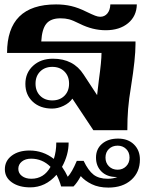

<svg xmlns="http://www.w3.org/2000/svg" viewBox="-20 -590 674 870"><path d="M440 -350H12Q12 -570 234 -570Q271 -570 303 -562.5Q335 -555 371 -537Q398 -524 411 -519Q424 -514 434 -514Q454 -514 466.5 -529Q479 -544 480 -570H600Q599 -517 560.5 -485Q522 -453 459 -453Q400 -453 342 -482Q310 -498 293 -502.5Q276 -507 254 -507Q210 -507 190 -482.5Q170 -458 167 -402H594V-390Q594 -325 574 -200Q564 -140 560.5 -96.5Q557 -53 557 0H403L308 -143Q294 -123 268 -110.5Q242 -98 216 -98Q162 -98 128.5 -129Q95 -160 95 -210Q95 -260 130 -292Q165 -324 220 -324Q313 -324 359 -252L420 -159L428 -227Q440 -313 440 -350ZM293 -211Q293 -245 272 -266Q251 -287 217 -287Q183 -287 162 -266Q141 -245 141 -211Q141 -177 162 -156Q183 -135 217 -135Q251 -135 272 -156Q293 -177 293 -211ZM614 133Q614 190 575 225Q536 260 471 260Q427 260 395.5 244.5Q364 229 346 208Q330 238 313 255H257Q249 226 236 202Q186 259 117 259Q66 259 34 236.5Q2 214 2 177Q2 139 33 115.5Q64 92 114 92Q175 92 224 130Q235 96 235 56H291Q291 112 261 166Q277 189 287 211Q306 191 328 139H359Q380 183 404 201.5Q428 220 468 220Q493 220 512 212H507Q465 212 440 187.5Q415 163 415 124Q415 85 442.5 61.5Q470 38 515 38Q560 38 587 64.5Q614 91 614 133ZM567 124Q567 100 551.5 85Q536 70 513 70Q489 70 473.5 85Q458 100 458 124Q458 148 473.5 163.5Q489 179 513 179Q536 179 551.5 163.5Q567 148 567 124ZM209 166Q172 129 121 129Q95 129 79 142Q63 155 63 175Q63 195 79.5 207.5Q96 220 122 220Q179 220 209 166Z"/></svg>

Font: Fahkwang
Style: Bold
Weight: 700
Designer: Suppakit Chalermlarp | Katatrad Co.,Ltd.
Foundry: Cadson Demak Co.,Ltd.
Version: Version 1.000; ttfautohint (v1.6)